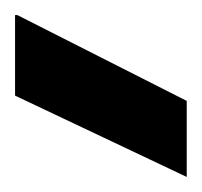

<svg xmlns="http://www.w3.org/2000/svg" viewBox="-20 -774 268 255"><path d="M228 -539 0 -647V-754H3L228 -640Z"/></svg>

Font: DM Sans 9pt 36pt
Style: Bold
Weight: 700
Version: Version 4.004;gftools[0.9.30]